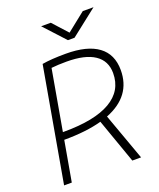

<svg xmlns="http://www.w3.org/2000/svg" viewBox="-162 -997 909 1096"><g transform="rotate(-20 293.0 -449.0)"><path d="M34.7 0 156.7 -693.4Q212.4 -703.1 300.3 -703.1Q430.2 -703.1 497.1 -653.8Q564 -604.5 564 -508.3Q564 -350.1 399.4 -285.6L502.4 0H449.2L353.5 -270.5Q258.8 -244.1 124.5 -244.1L81.5 0ZM132.3 -288.1H139.6Q325.7 -288.1 421.4 -343.8Q517.1 -399.4 517.1 -506.8Q517.1 -581.5 459.2 -620.4Q401.4 -659.2 289.1 -659.2Q237.3 -659.2 196.8 -654.8ZM338.9 -771.5 222.2 -898.4H280.8L362.3 -808.6L475.1 -898.4H540.5L378.9 -771.5Z"/></g></svg>

Font: CaskaydiaCove NFP ExtraLight
Style: Italic
Weight: 200
Italic angle: -10°
Designer: Aaron Bell
Foundry: Saja Typeworks
Version: Version 2111.001; VTT 6.35;Nerd Fonts 3.1.1